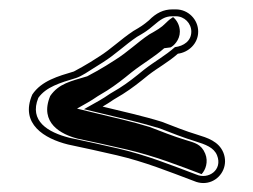

<svg xmlns="http://www.w3.org/2000/svg" viewBox="-20 -460 553 419"><path d="M403.2 -65C431.2 -52.8 457.8 -67.1 467.3 -89.6C472.1 -100.8 472.6 -114 467.5 -126.8C457.4 -151.7 432.2 -159.4 410.2 -166.2C386 -173.4 357.8 -184.7 333.5 -194.1C293.5 -206.6 247.9 -216.7 203.9 -227.4C211.4 -231.6 220.3 -237.3 228.1 -242.7L247.9 -254.6C268.6 -267.7 285 -280.8 303.7 -296.1C324.6 -312.4 346.6 -323.7 368.2 -342.8C390.9 -345.6 412.5 -364.4 412.5 -391C412.5 -417.6 390.6 -439.5 364 -439.5H356C337.1 -439.5 320.8 -431.8 304.8 -415.4C293.3 -405.7 286.9 -401.5 271.1 -392.4C242.8 -373.6 222.3 -352.8 196 -336.4L177.1 -324.4C167.4 -318.6 152 -309.5 141.2 -304C107.2 -293.8 70.5 -283.8 50.4 -253.6C22.9 -189.4 77.3 -157.4 128.3 -144.7C164.9 -136.9 197.5 -129.9 234.8 -121.2C296.2 -106.8 348.1 -85.7 403.2 -65ZM238.2 -135.8C200.9 -144.5 167.7 -151.6 131.7 -159.3C84.3 -171.2 43.2 -196.1 63.6 -246.4C80.4 -270.2 111.1 -279.3 145.5 -289.6C158.3 -293.5 174.7 -305.5 184.9 -311.6L204 -323.6C231.9 -341.1 253.3 -362.4 278.9 -379.6C295.7 -389.2 302.5 -393.7 314.5 -404C330.5 -417.6 339.8 -424.5 356 -424.5H364C382.3 -424.5 397.5 -409.3 397.5 -391C397.5 -370.5 380.8 -359.5 361.7 -357.1C340.4 -338.2 318.4 -326.6 294.3 -307.9C275.4 -292.4 259.7 -279.8 240.1 -267.4L219.9 -255.3C212.4 -250.1 203.6 -244.4 196.5 -240.4L163.3 -221.7L200.3 -212.8C244.3 -202.2 290.5 -191.7 328.5 -179.9C353.7 -170.2 380.6 -159.4 405.8 -151.8C428.6 -144.8 446.7 -138.1 453.6 -121.2C466.6 -88.9 434.4 -67.7 408.8 -79C353.9 -99.5 301.2 -121.1 238.2 -135.8ZM419.9 -80C428.6 -88.9 435.1 -106.9 427.9 -124.6C419.3 -145.7 404.8 -148.4 385 -154.5C357.9 -162.6 331.2 -173.5 306.3 -183C270.2 -194.2 226.5 -204.1 182.2 -214.7L148.1 -223L170.5 -235.7C177.3 -239.5 186.1 -245.1 193.5 -250.2L213.7 -262.4C232.6 -274.4 248.6 -287.1 267.5 -302.5C293.4 -322.7 315.7 -334.8 338.4 -354.8L352.3 -356.6C358.5 -359.4 372.5 -372.3 372.5 -391C372.5 -404.7 365.6 -416.4 357.7 -422.7C353.8 -420.4 348.1 -416.1 342.4 -410.3C331.4 -399 321.9 -394.1 305.3 -384.6C279.8 -367.5 259.1 -346.6 230.4 -328.7L211.2 -316.6C199.9 -309.8 183.7 -300.3 170.3 -293.5C134.7 -282.8 108.3 -277.7 89.6 -250.6C65 -191.4 114 -166.6 149.4 -157.4C184.7 -149.9 218.4 -142.7 256 -133.9C318.9 -119.2 369.6 -99 419.9 -80Z"/></svg>

Font: HoneyBee
Style: Blur
Weight: 700
Foundry: Cannot Into Space Fonts
Version: Version 0.89